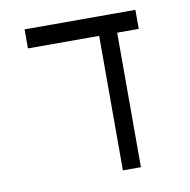

<svg xmlns="http://www.w3.org/2000/svg" viewBox="-71 -680 743 750"><g transform="rotate(-10 300.0 -304.5)"><path d="M357 -533.5H74.5V-609H514V-533.5H428.5V0H357Z"/></g></svg>

Font: JuliaMono Light
Style: Regular
Weight: 300
Monospace: yes
Designer: cormullion
Foundry: corm
Version: Version 0.054; ttfautohint (v1.8.4)